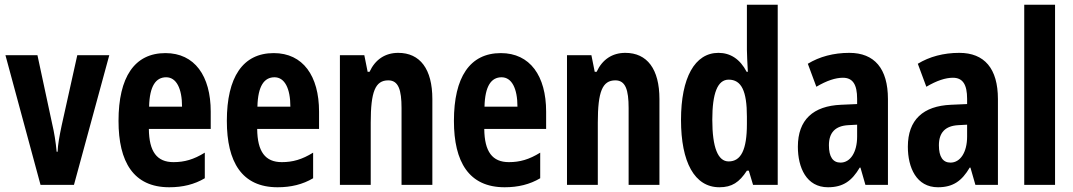

<svg xmlns="http://www.w3.org/2000/svg" viewBox="-20 -780 4527 810"><path d="M151 0H292L441 -547H306L240 -250C231 -207 224 -170 223 -140H219C215 -182 209 -220 200 -258L138 -547H3Z M678 -556C547 -556 480 -454 480 -270C480 -97 543 10 694 10C751 10 800 -2 844 -28V-136C797 -107 758 -96 712 -96C642 -96 609 -140 608 -236H869V-309C869 -460 801 -556 678 -556ZM681 -454C724 -454 748 -407 748 -330H609C611 -418 638 -454 681 -454Z M1135 -556C1004 -556 937 -454 937 -270C937 -97 1000 10 1151 10C1208 10 1257 -2 1301 -28V-136C1254 -107 1215 -96 1169 -96C1099 -96 1066 -140 1065 -236H1326V-309C1326 -460 1258 -556 1135 -556ZM1138 -454C1181 -454 1205 -407 1205 -330H1066C1068 -418 1095 -454 1138 -454Z M1660 -557C1605 -557 1563 -529 1539 -477H1531L1517 -547H1414V0H1544V-263C1544 -393 1563 -441 1618 -441C1661 -441 1674 -401 1674 -324V0H1804V-362C1804 -489 1752 -557 1660 -557Z M2093 -556C1962 -556 1895 -454 1895 -270C1895 -97 1958 10 2109 10C2166 10 2215 -2 2259 -28V-136C2212 -107 2173 -96 2127 -96C2057 -96 2024 -140 2023 -236H2284V-309C2284 -460 2216 -556 2093 -556ZM2096 -454C2139 -454 2163 -407 2163 -330H2024C2026 -418 2053 -454 2096 -454Z M2618 -557C2563 -557 2521 -529 2497 -477H2489L2475 -547H2372V0H2502V-263C2502 -393 2521 -441 2576 -441C2619 -441 2632 -401 2632 -324V0H2762V-362C2762 -489 2710 -557 2618 -557Z M3015 10C3068 10 3099 -11 3131 -60H3139L3157 0H3261V-760H3131V-570C3131 -549 3133 -519 3135 -477H3130C3102 -531 3061 -557 3011 -557C2911 -557 2853 -452 2853 -274C2853 -96 2910 10 3015 10ZM3054 -99C3009 -99 2985 -157 2985 -275C2985 -386 3007 -444 3054 -444C3108 -444 3131 -396 3131 -288V-257C3131 -148 3106 -99 3054 -99Z M3563 -557C3497 -557 3437 -541 3388 -511L3424 -414C3468 -440 3505 -452 3536 -452C3578 -452 3596 -423 3596 -363V-341L3528 -338C3411 -333 3346 -275 3346 -161C3346 -73 3382 10 3473 10C3537 10 3574 -17 3607 -73H3610L3631 0H3726V-362C3726 -491 3669 -557 3563 -557ZM3559 -252 3596 -254V-204C3596 -137 3567 -94 3526 -94C3494 -94 3477 -118 3477 -167C3477 -221 3504 -249 3559 -252Z M4027 -557C3961 -557 3901 -541 3852 -511L3888 -414C3932 -440 3969 -452 4000 -452C4042 -452 4060 -423 4060 -363V-341L3992 -338C3875 -333 3810 -275 3810 -161C3810 -73 3846 10 3937 10C4001 10 4038 -17 4071 -73H4074L4095 0H4190V-362C4190 -491 4133 -557 4027 -557ZM4023 -252 4060 -254V-204C4060 -137 4031 -94 3990 -94C3958 -94 3941 -118 3941 -167C3941 -221 3968 -249 4023 -252Z M4431 0V-760H4301V0Z"/></svg>

Font: Noto Sans Arabic UI XCn
Style: Bold
Weight: 700
Width: 2
Designer: Monotype Design Team, Nadine Chahine and Nizar Qandah
Foundry: Monotype Imaging Inc.
Version: Version 2.010